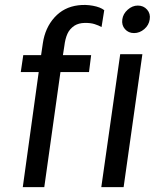

<svg xmlns="http://www.w3.org/2000/svg" viewBox="-20 -774 652 794"><path d="M74.2 0 140.1 -476.1H65.9L76.2 -545.9H149.9L157.2 -595.2Q166.5 -658.7 205.1 -701.7Q243.7 -744.6 303.2 -752Q333.5 -755.9 364.3 -750.2Q395 -744.6 411.1 -731.9L399.9 -662.1Q388.2 -668.9 371.1 -674.3Q354 -679.7 329.8 -679.2Q305.7 -678.7 288.1 -668Q267.6 -654.3 258.5 -633.5Q249.5 -612.8 246.1 -584L240.2 -545.9H356.9L348.1 -476.1H230L163.1 0ZM534.2 -637.2Q511.2 -637.2 496.8 -653.6Q482.4 -669.9 485.8 -693.8Q488.8 -716.8 508.1 -733.9Q527.3 -751 549.8 -751Q573.7 -751 588.4 -734.1Q603 -717.3 599.1 -693.8Q595.7 -669.9 576.7 -653.6Q557.6 -637.2 534.2 -637.2ZM477.1 -549.8H568.8L491.2 0H398.9Z"/></svg>

Font: Oakes Grotesk
Style: Italic
Weight: 400
Italic angle: -8°
Designer: Samuel Oakes
Foundry: Samuel Oakes
Version: Version 1.000;PS 001.000;hotconv 1.0.88;makeotf.lib2.5.64775